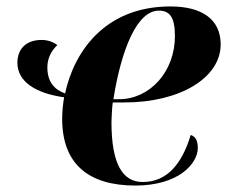

<svg xmlns="http://www.w3.org/2000/svg" viewBox="-20 -566 705 596"><path d="M400 10C533 10 594 -57 594 -107C594 -132 585 -143 572 -147C546 -61 501 -1 423 -1C361 -1 326 -56 326 -187C326 -200 328 -233 330 -248H367C538 -248 665 -324 665 -428C665 -506 607 -546 509 -546C303 -546 209 -402 182 -276C148 -288 127 -313 127 -357C127 -390 144 -413 158 -426C145 -436 128 -442 109 -442C61 -442 34 -414 34 -371C34 -312 92 -276 179 -264C175 -240 173 -218 173 -197C173 -57 255 10 400 10ZM349 -258H332C357 -415 406 -533 473 -533C506 -533 523 -514 523 -454C523 -343 445 -258 349 -258Z"/></svg>

Font: Noto Serif Display
Style: Bold Italic
Weight: 700
Italic angle: -12°
Designer: Monotype Design Team
Foundry: Monotype Imaging Inc.
Version: Version 2.009